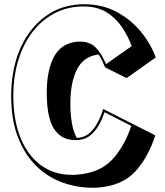

<svg xmlns="http://www.w3.org/2000/svg" viewBox="-20 -812 770 895"><path d="M470 -498Q463 -515 455.5 -530Q448 -545 440 -558Q370 -550 339 -489Q308 -428 308 -330Q308 -222 338 -169Q341 -170 347 -170Q377 -173 398.5 -192.5Q420 -212 435.5 -241.5Q451 -271 461 -304L704 -181Q668 -73 608 -10Q548 53 441 62Q433 63 424.5 63Q416 63 408 63Q338 63 270.5 38.5Q203 14 149.5 -38Q96 -90 64 -171.5Q32 -253 32 -367Q32 -451 53 -525.5Q74 -600 114.5 -657Q155 -714 212.5 -749.5Q270 -785 343 -791Q351 -792 359 -792Q367 -792 375 -792Q455 -792 520.5 -758Q586 -724 633.5 -668Q681 -612 706 -544L570 -448ZM467 -289Q458 -260 442 -231Q426 -202 403 -182.5Q380 -163 348 -160Q344 -159 339.5 -159Q335 -159 330 -159Q266 -159 232 -211Q198 -263 198 -380Q198 -485 232 -548Q266 -611 342 -618H353Q402 -618 429.5 -587Q457 -556 474 -513L594 -597Q576 -645 547.5 -687Q519 -729 475.5 -755.5Q432 -782 369 -782Q363 -782 357 -782Q351 -782 344 -781Q273 -775 217 -740.5Q161 -706 122 -650Q83 -594 62.5 -521.5Q42 -449 42 -367Q42 -253 75.5 -170Q109 -87 170.5 -42Q232 3 314 3Q320 3 326.5 3Q333 3 340 2Q444 -6 501.5 -66.5Q559 -127 592 -225Z"/></svg>

Font: Rampart One
Style: Regular
Weight: 400
Designer: Fontworks Inc.
Foundry: Fontworks Inc.
Version: Version 1.100